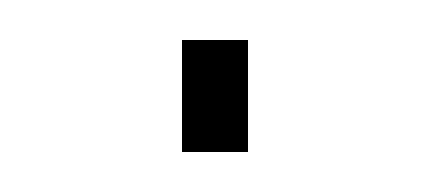

<svg xmlns="http://www.w3.org/2000/svg" viewBox="-20 -76 215 96"><path d="M71 0V-56H104V0Z"/></svg>

Font: SUSE Thin
Style: Regular
Weight: 250
Designer: Rene Bieder
Foundry: SUSE
Version: Version 1.000